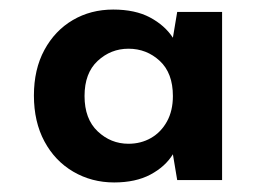

<svg xmlns="http://www.w3.org/2000/svg" viewBox="-20 -730 544 402"><path d="M219 -348Q172 -348 133.5 -370.5Q95 -393 73 -434Q51 -475 51 -530Q51 -585 73 -625.5Q95 -666 132.5 -688Q170 -710 217 -710Q263 -710 294 -693.5Q325 -677 342 -651L351 -705H445V-353H351L342 -407Q326 -381 295 -364.5Q264 -348 219 -348ZM249 -429Q275 -429 296 -441Q317 -453 329.5 -475.5Q342 -498 342 -529Q342 -577 314.5 -602.5Q287 -628 249 -628Q212 -628 184.5 -602.5Q157 -577 157 -529Q157 -481 184.5 -455Q212 -429 249 -429Z"/></svg>

Font: DM Sans 18pt
Style: Bold
Weight: 700
Designer: Colophon Foundry, Jonny Pinhorn
Foundry: Colophon Foundry
Version: Version 4.004;gftools[0.9.30]